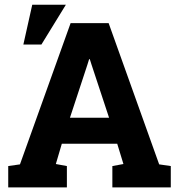

<svg xmlns="http://www.w3.org/2000/svg" viewBox="-20 -811 775 831"><path d="M15.6 0V-92.3L66.4 -99.6L285.6 -710.9H450.2L668.9 -99.6L719.2 -92.3V0H466.3V-92.3L514.2 -101.1L487.3 -189H247.6L221.7 -101.1L269.5 -92.3V0ZM282.7 -301.3H452.1L376 -531.7L368.7 -554.7H365.7L357.9 -529.8ZM81.1 -618.2 119.6 -790.5H265.1L159.2 -618.2Z"/></svg>

Font: Roboto Slab ExtraBold
Style: Regular
Weight: 800
Designer: Google
Version: Version 2.001; ttfautohint (v1.8.3)